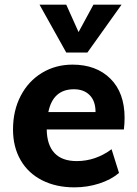

<svg xmlns="http://www.w3.org/2000/svg" viewBox="-20 -798 590 826"><path d="M516 -291Q516 -267 513 -241H181Q182 -174 214.5 -139.5Q247 -105 310 -105Q391 -105 460 -156L492 -54Q458 -25 407 -8.5Q356 8 300 8Q221 8 161 -22.5Q101 -53 68.5 -109.5Q36 -166 36 -241Q36 -322 69 -385.5Q102 -449 160.5 -484.5Q219 -520 292 -520Q394 -520 455 -459.5Q516 -399 516 -291ZM188 -316H391Q391 -363 366 -388.5Q341 -414 298 -414Q208 -414 188 -316ZM382 -778H503L356 -572H265L150 -778H265L318 -660Z"/></svg>

Font: Muli ExtraBold
Style: Italic
Weight: 800
Italic angle: -4.541°
Designer: Vernon Adams
Foundry: Vernon Adams
Version: Version 2.000